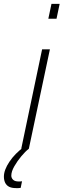

<svg xmlns="http://www.w3.org/2000/svg" viewBox="-110 -763 326 985"><path d="M138 -667 154 -743H196L180 -667ZM-1 0 106 -510H146L38 0ZM-28 202Q-50 202 -63.5 195Q-77 188 -83.5 174.5Q-90 161 -90 143Q-90 109 -61.5 66.5Q-33 24 14 -10L38 0Q20 14 -0.5 38.5Q-21 63 -36.5 90Q-52 117 -52 138Q-52 150 -43 159Q-34 168 -14 168Q-11 168 -7.5 168Q-4 168 3 167L-4 201Q-11 202 -16 202Q-21 202 -28 202Z"/></svg>

Font: Saira UltraCondensed ExtraLight
Style: Italic
Weight: 250
Width: 1
Italic angle: -12°
Designer: Hector Gatti with collaboration of the Omnibus-Type team
Foundry: Omnibus-Type
Version: Version 1.101